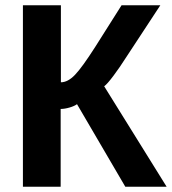

<svg xmlns="http://www.w3.org/2000/svg" viewBox="-20 -708 652 728"><path d="M66.9 0V-688H210.9V-396Q237.3 -396 264.4 -424.3Q291.5 -452.6 340.8 -529.8L440.9 -688H587.9L458 -490.2Q434.1 -452.6 410.2 -420.7Q386.2 -388.7 375 -380.9L611.8 0H455.1L272 -313Q262.2 -305.7 243.7 -300.3Q225.1 -294.9 210 -294.9V0Z"/></svg>

Font: Libra Sans Modern
Style: Bold
Weight: 700
Foundry: Stefan Peev, Context Ltd
Version: Version 1.000